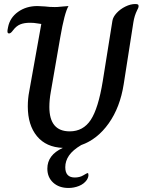

<svg xmlns="http://www.w3.org/2000/svg" viewBox="-20 -724 711 953"><path d="M668 -693Q668 -686 661 -674Q647 -646 642 -613L594 -306Q576 -191 519.5 -111.5Q463 -32 383 -4Q341 21 322.5 48Q304 75 304 106Q304 157 351 157Q376 157 394 146Q412 135 415 135Q419 135 419 145Q419 156 411 169Q397 189 372 199Q347 209 320 209Q273 209 244 182.5Q215 156 215 113Q215 45 292 10Q209 7 163.5 -48Q118 -103 118 -196Q118 -234 125 -270L185 -605Q180 -605 164.5 -608Q149 -611 129 -611Q100 -611 80.5 -603Q61 -595 45 -574Q40 -567 35 -562.5Q30 -558 25 -558Q17 -558 17 -568Q17 -575 18.5 -581Q20 -587 20 -589Q29 -636 69.5 -665Q110 -694 166 -694Q177 -694 203 -692Q226 -689 252 -689Q266 -689 278 -690.5Q290 -692 295 -692Q311 -694 320 -694Q300 -660 279 -538L232 -267Q225 -228 225 -193Q225 -72 326 -72Q393 -72 430.5 -129Q468 -186 490 -321L538 -621Q541 -640 559 -659.5Q577 -679 602.5 -691.5Q628 -704 651 -704Q660 -704 664 -702Q668 -700 668 -693Z"/></svg>

Font: Charm
Style: Bold
Weight: 700
Designer: Katatrad Aksorn Co.,Ltd.
Foundry: Cadson Demak Co.,Ltd.
Version: Version 1.001